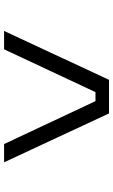

<svg xmlns="http://www.w3.org/2000/svg" viewBox="168 -708 540 915"><g transform="rotate(-90 437.5 -250.0)"><path d="M355 0 122 -500H209L413.5 -64.5H456.5L660.5 -500H748L515 0Z"/></g></svg>

Font: Trispace SemiExpanded Light
Style: Regular
Weight: 300
Width: 6
Designer: Tyler Finck
Foundry: Etcetera Type Company
Version: Version 1.210; ttfautohint (v1.8.3)